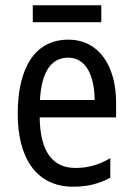

<svg xmlns="http://www.w3.org/2000/svg" viewBox="-20 -696 502 726"><path d="M363 -676H104V-612H363ZM238 -546C116 -546 47 -445 47 -265C47 -102 115 10 257 10C311 10 354 -1 397 -24V-98C353 -72 312 -61 265 -61C177 -61 132 -125 130 -252H419V-308C419 -444 356 -546 238 -546ZM238 -478C307 -478 337 -407 338 -318H131C137 -425 174 -478 238 -478Z"/></svg>

Font: Noto Sans Condensed
Style: Regular
Weight: 400
Width: 3
Designer: Monotype Design Team
Foundry: Monotype Imaging Inc.
Version: Version 2.013